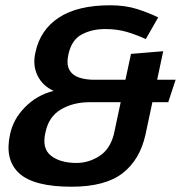

<svg xmlns="http://www.w3.org/2000/svg" viewBox="-20 -699 685 727"><path d="M411 -190 437 -312H319Q257 -312 210.5 -284.5Q164 -257 152 -197Q138 -137 173 -109.5Q208 -82 270 -82Q315 -82 355.5 -107.5Q396 -133 411 -190ZM251 8Q108 8 52.5 -43Q-3 -94 18 -190Q30 -248 75 -293.5Q120 -339 183 -355Q141 -374 122 -413Q103 -452 114 -500Q132 -586 203 -632.5Q274 -679 397 -679Q455 -679 500 -664.5Q545 -650 579 -633L532 -551Q495 -568 459 -578.5Q423 -589 378 -589Q328 -589 289.5 -568.5Q251 -548 239 -493Q231 -456 242.5 -435Q254 -414 279 -405.5Q304 -397 337 -397H455L476 -495L598 -505L575 -397H645L617 -312H557L531 -190Q510 -94 444 -43Q378 8 251 8Z"/></svg>

Font: Epunda Sans SemiBold
Style: Italic
Weight: 600
Italic angle: -12.0243°
Designer: Simon Atzbach
Foundry: typofactur
Version: Version 2.204; ttfautohint (v1.8.4.7-5d5b)